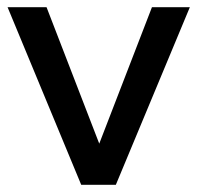

<svg xmlns="http://www.w3.org/2000/svg" viewBox="-20 -511 546 532"><path d="M506 -491H401L255 -113L109 -491H1L205 1H301Z"/></svg>

Font: Geom
Style: Regular
Weight: 400
Version: Version 1.102